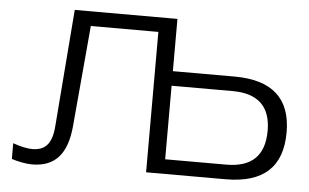

<svg xmlns="http://www.w3.org/2000/svg" viewBox="-49 -744 1330 827"><g transform="rotate(5 616.0 -330.5)"><path d="M242 -670 202 -163C196 -83 164 -57 111 -57C92 -57 60 -63 28 -75V-7C54 2 92 9 116 9C219 9 267 -53 278 -169L317 -607H609V0H953C1116 0 1197 -74 1197 -224C1197 -370 1116 -444 953 -444H686V-670ZM686 -63V-381H950C1060 -381 1115 -328 1115 -224C1115 -116 1060 -63 950 -63Z"/></g></svg>

Font: LT Wave Light
Style: Regular
Weight: 300
Designer: Daniel Lyons
Version: Version 2.5 (Glyphs App)